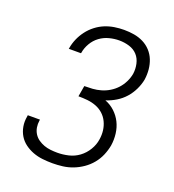

<svg xmlns="http://www.w3.org/2000/svg" viewBox="-136 -849 872 962"><g transform="rotate(20 300.0 -367.5)"><path d="M252 8Q225 8 198.5 5Q172 2 148 -7Q124 -16 103.5 -31Q83 -46 70 -67.5Q57 -89 52.5 -115Q48 -141 53 -168L54 -176H119L118 -171Q115 -152 118 -134Q121 -116 130.5 -101Q140 -86 154.5 -76Q169 -66 185.5 -60Q202 -54 220.5 -52Q239 -50 257 -50Q286 -50 316 -57Q346 -64 371 -82.5Q396 -101 412.5 -128.5Q429 -156 433 -185Q437 -210 434 -233.5Q431 -257 421 -278Q411 -299 394 -314.5Q377 -330 355 -338.5Q333 -347 309 -349.5Q285 -352 260 -352L270 -410Q292 -410 314 -411.5Q336 -413 358.5 -419.5Q381 -426 401.5 -438.5Q422 -451 438 -468.5Q454 -486 464.5 -507.5Q475 -529 479 -551Q483 -578 477 -605Q471 -632 454 -650.5Q437 -669 411 -677Q385 -685 357 -685Q331 -685 304 -678Q277 -671 254.5 -654.5Q232 -638 217.5 -613Q203 -588 199 -562L198 -559H133L134 -563Q138 -588 148.5 -612.5Q159 -637 175.5 -659Q192 -681 214 -698Q236 -715 260.5 -725Q285 -735 311 -739Q337 -743 362 -743Q390 -743 416 -738.5Q442 -734 465 -722.5Q488 -711 505.5 -692Q523 -673 532.5 -649Q542 -625 544.5 -598.5Q547 -572 543 -544Q538 -517 525 -490Q512 -463 492.5 -441Q473 -419 447.5 -403.5Q422 -388 394 -379Q423 -368 445.5 -347Q468 -326 481.5 -299Q495 -272 499 -240Q503 -208 498 -176Q493 -149 482 -123Q471 -97 452.5 -74.5Q434 -52 410 -35.5Q386 -19 360 -9Q334 1 306.5 4.5Q279 8 252 8Z"/></g></svg>

Font: Iosevka Aile Light Oblique
Style: Regular
Weight: 300
Italic angle: -9°
Designer: Belleve Invis
Foundry: Belleve Invis
Version: Version 31.1.0; ttfautohint (v1.8.4)